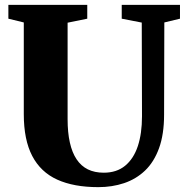

<svg xmlns="http://www.w3.org/2000/svg" viewBox="-20 -763 769 791"><path d="M385 8Q284 8 215.8 -23Q147.5 -54 112.8 -120.5Q78 -187 78 -292.5V-670.5L14.5 -686V-743H339.5V-686L258.5 -669.5V-272Q258.5 -217 267.8 -175.8Q277 -134.5 295.5 -106.8Q314 -79 342 -65.2Q370 -51.5 407.5 -51.5Q460.5 -51.5 495.5 -80.2Q530.5 -109 547.8 -161Q565 -213 565 -284L564 -670L481.5 -686V-743H721.5V-686L657 -670.5L656 -291Q656 -209.5 635.2 -152.5Q614.5 -95.5 577.5 -60.2Q540.5 -25 491.2 -8.5Q442 8 385 8Z"/></svg>

Font: Merriweather 48pt Black
Style: Regular
Weight: 900
Version: Version 2.100